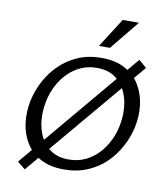

<svg xmlns="http://www.w3.org/2000/svg" viewBox="-100 -988 949 1118"><g transform="rotate(10 374.0 -429.0)"><path d="M123 49 77 11 670 -695 716 -655ZM347 10Q265 10 208.5 -20.5Q152 -51 120.5 -103Q89 -155 81 -219.5Q73 -284 87 -351Q100 -412 130 -468.5Q160 -525 206 -570Q252 -615 313.5 -641.5Q375 -668 452 -668Q535 -668 591.5 -637Q648 -606 679.5 -553.5Q711 -501 719 -436.5Q727 -372 713 -306Q700 -245 669.5 -188Q639 -131 593 -86.5Q547 -42 485 -16Q423 10 347 10ZM364 -52Q418 -52 461.5 -72.5Q505 -93 537.5 -127Q570 -161 592 -204.5Q614 -248 623 -294Q635 -350 630.5 -405Q626 -460 603.5 -505.5Q581 -551 539.5 -578.5Q498 -606 435 -606Q382 -606 338.5 -585.5Q295 -565 262.5 -531Q230 -497 208 -453.5Q186 -410 177 -364Q165 -308 169.5 -253Q174 -198 196.5 -152.5Q219 -107 260.5 -79.5Q302 -52 364 -52ZM424 -734 534 -907H630L489 -734Z"/></g></svg>

Font: Ysabeau Office Medium
Style: Italic
Weight: 500
Italic angle: -12°
Designer: Christian Thalmann (Catharsis Fonts)
Version: Version 2.001;gftools[0.9.30]; featfreeze: tnum,lnum,ss02